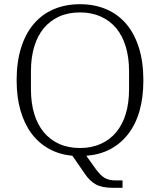

<svg xmlns="http://www.w3.org/2000/svg" viewBox="-20 -730 760 912"><path d="M514 162Q464 162 434.5 145.5Q405 129 382 94L324 10Q262 4 213 -23Q164 -50 130 -95.5Q96 -141 77.5 -204.5Q59 -268 59 -349Q59 -435 80 -502.5Q101 -570 140 -616Q179 -662 235 -686Q291 -710 360 -710Q429 -710 485 -686Q541 -662 580 -616Q619 -570 640 -502.5Q661 -435 661 -349Q661 -186 588.5 -93Q516 0 390 10L435 73Q457 103 477 115Q497 127 530 127H562V162ZM360 -27Q415 -27 458.5 -46.5Q502 -66 532 -102Q562 -138 577.5 -189.5Q593 -241 593 -306V-392Q593 -456 577.5 -508Q562 -560 532 -596Q502 -632 458.5 -651.5Q415 -671 360 -671Q304 -671 261 -651.5Q218 -632 188 -596Q158 -560 142.5 -508Q127 -456 127 -392V-306Q127 -241 142.5 -189.5Q158 -138 188 -102Q218 -66 261 -46.5Q304 -27 360 -27Z"/></svg>

Font: IBM Plex Serif Light
Style: Regular
Weight: 300
Designer: Mike Abbink, Paul van der Laan, Pieter van Rosmalen
Foundry: Bold Monday
Version: Version 3.001